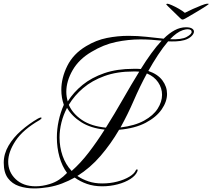

<svg xmlns="http://www.w3.org/2000/svg" viewBox="-20 -980 1190 1077"><path d="M1140 -959Q1152 -961 1150 -956Q1150 -955 1135 -945.5Q1120 -936 1102.5 -925Q1085 -914 1074 -908Q1051 -895 1033 -884Q1015 -873 1008 -871Q1004 -870 1000 -871Q996 -873 984.5 -884Q973 -895 960 -908Q953 -915 941.5 -926Q930 -937 921 -946Q912 -955 912 -956Q914 -959 920 -959Q925 -959 943.5 -951Q962 -943 983 -931Q1004 -919 1017 -908Q1036 -918 1061.5 -929.5Q1087 -941 1109 -949.5Q1131 -958 1140 -959ZM172 77Q126 77 87 64Q48 51 24.5 19.5Q1 -12 1 -67Q1 -117 28 -163Q55 -209 99 -247.5Q143 -286 193 -315Q205 -321 209 -321Q213 -321 213 -318Q213 -314 203 -307Q109 -253 67.5 -190.5Q26 -128 26 -73Q26 -15 68 25Q110 65 180 65Q218 65 260 52Q289 43 312 27.5Q335 12 356 -10Q328 -48 313.5 -100Q299 -152 299 -209Q299 -255 309 -302Q319 -349 338 -392Q324 -432 324 -476Q324 -543 357.5 -610.5Q391 -678 463 -721Q519 -755 579.5 -767Q640 -779 701 -779Q752 -779 802 -773.5Q852 -768 898 -763Q929 -794 960 -810.5Q991 -827 1023 -827Q1046 -827 1057 -820Q1068 -813 1068 -803Q1068 -790 1053 -776Q1038 -762 1014 -755Q992 -749 967.5 -748Q943 -747 923 -748Q894 -714 865.5 -670.5Q837 -627 812 -582Q865 -564 891 -529Q917 -494 917 -453Q917 -410 887 -366.5Q857 -323 797.5 -291.5Q738 -260 648 -252Q602 -173 544 -105.5Q486 -38 414 7Q442 26 476.5 37.5Q511 49 553 49Q598 49 638 38.5Q678 28 706 11Q734 -6 742 -25Q745 -30 748 -30Q754 -30 751 -20Q742 4 712 23.5Q682 43 640 54Q598 65 553 65Q506 65 467.5 51.5Q429 38 399 16Q365 35 328.5 49Q292 63 251 70Q232 73 212 75Q192 77 172 77ZM934 -760Q998 -757 1026.5 -772.5Q1055 -788 1055 -801Q1055 -816 1031 -816Q1023 -816 1006 -811Q988 -805 970 -792Q952 -779 934 -760ZM360 -411Q393 -463 443.5 -504Q494 -545 565 -569.5Q636 -594 730 -594Q740 -594 750 -594Q760 -594 770 -593Q799 -640 828.5 -680.5Q858 -721 887 -752Q858 -755 828 -757Q798 -759 768 -759Q700 -759 630.5 -744.5Q561 -730 493 -689Q423 -648 387.5 -586.5Q352 -525 352 -465Q352 -438 360 -411ZM574 -264Q623 -342 669.5 -423.5Q716 -505 761 -578Q752 -579 743.5 -579Q735 -579 727 -579Q636 -579 566 -553.5Q496 -528 446.5 -486Q397 -444 366 -392Q387 -343 439 -307.5Q491 -272 574 -264ZM656 -265Q737 -275 788.5 -303.5Q840 -332 864.5 -370.5Q889 -409 889 -448Q889 -486 867 -518.5Q845 -551 804 -568Q764 -494 730.5 -416.5Q697 -339 656 -265ZM382 -21Q432 -65 478 -125Q524 -185 567 -253Q489 -261 436 -294.5Q383 -328 356 -375Q335 -335 324.5 -292.5Q314 -250 314 -209Q314 -155 331 -106Q348 -57 382 -21Z"/></svg>

Font: Mea Culpa
Style: Regular
Weight: 400
Designer: Robert E. Leuschke
Foundry: Robert E. Leuschke
Version: Version 1.010; ttfautohint (v1.8.3)